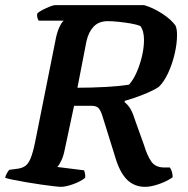

<svg xmlns="http://www.w3.org/2000/svg" viewBox="-31 -724 728 744"><path d="M205 0Q198 0 176.5 -2.5Q155 -5 127 -9Q99 -13 70 -18Q41 -23 19 -27.5Q-3 -32 -11 -35Q-9 -45 -3.5 -54Q2 -63 5 -66L36 -70Q53 -72 65.5 -80Q78 -88 87 -109Q96 -130 105 -173L183 -563Q189 -597 198.5 -617.5Q208 -638 216 -644H119Q116 -648 114 -655Q112 -662 113 -671Q119 -678 133.5 -685.5Q148 -693 162 -698.5Q176 -704 182 -704H528Q562 -694 597 -671.5Q632 -649 649 -625Q655 -612 655 -589Q655 -554 645.5 -514Q636 -474 620 -440Q604 -406 584 -387Q563 -373 524 -357.5Q485 -342 452 -333V-328Q467 -316 476 -299.5Q485 -283 495 -251L527 -162Q539 -122 555 -98.5Q571 -75 606 -75H627Q638 -60 638 -37Q615 -21 584.5 -10.5Q554 0 531 0Q489 0 460.5 -28.5Q432 -57 414 -120L366 -274Q361 -291 353 -302.5Q345 -314 324 -314H256L220 -145Q215 -119 206.5 -101.5Q198 -84 191 -77L295 -64Q296 -60 298 -53Q300 -46 299 -35Q282 -21 253 -10.5Q224 0 205 0ZM269 -384Q322 -384 377 -387Q432 -390 469 -396Q486 -415 499 -445Q512 -475 519.5 -507.5Q527 -540 527 -569Q527 -604 513 -623Q499 -629 476 -633Q453 -637 428.5 -639.5Q404 -642 387 -642Q352 -642 332 -621Q312 -600 304 -564Z"/></svg>

Font: Texturina
Style: Bold Italic
Weight: 700
Italic angle: -11°
Designer: Guillermo Torres Carreño
Foundry: Omnibus-Type
Version: Version 1.002; ttfautohint (v1.8.3)